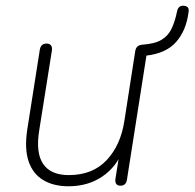

<svg xmlns="http://www.w3.org/2000/svg" viewBox="-20 -642 679 670"><path d="M219 8Q167 8 131 -13.5Q95 -35 80 -78.5Q65 -122 75 -189L119 -469Q121 -480 127 -485Q133 -490 143 -490Q153 -490 158 -483.5Q163 -477 161 -465L117 -188Q104 -109 130.5 -70Q157 -31 220 -31Q303 -31 352 -83Q401 -135 414 -220L452 -464Q454 -475 460 -480Q466 -485 476 -486Q520 -489 543.5 -503Q567 -517 579 -542.5Q591 -568 598 -603Q602 -622 619 -622Q629 -622 634.5 -617Q640 -612 638 -600Q630 -536 595 -496Q560 -456 491 -448L423 -15Q420 6 400 6Q390 6 385.5 -0.5Q381 -7 383 -19L399 -120H410Q387 -60 337 -26Q287 8 219 8Z"/></svg>

Font: Nunito ExtraLight ExtraLight
Style: Italic
Weight: 250
Italic angle: -9°
Version: Version 3.602